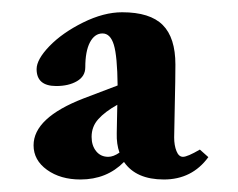

<svg xmlns="http://www.w3.org/2000/svg" viewBox="-20 -532 384 310"><path d="M109.9 -242.2Q77.6 -242.2 55.9 -257.8Q34.2 -273.4 34.2 -297.4Q34.2 -341.8 114.7 -373L169.9 -394Q169.4 -441.4 163.8 -459.7Q158.2 -478 145.5 -478Q132.8 -478 125.2 -463.6Q117.7 -449.2 117.7 -423.3Q117.7 -408.7 104.2 -400.9Q90.8 -393.1 70.8 -393.1Q39.1 -393.1 39.1 -420.4Q39.1 -436 59.8 -457.5Q80.6 -479 114 -495.6Q147.5 -512.2 177.2 -512.2Q222.2 -512.2 242.7 -491.7Q263.2 -471.2 263.2 -427.7Q263.2 -404.3 262.2 -362.3Q261.2 -320.3 261.2 -310.1Q261.2 -297.4 264.9 -288.1Q268.6 -278.8 275.4 -278.8Q282.7 -278.8 302.7 -290.5L316.4 -278.3Q290 -242.2 244.6 -242.2Q199.7 -242.2 180.2 -270.5Q152.3 -242.2 109.9 -242.2ZM127.9 -311Q127.9 -296.9 135.3 -287.8Q142.6 -278.8 154.8 -278.8Q163.1 -278.8 172.9 -285.6Q168 -299.3 168.5 -316.9Q168.5 -322.8 168.9 -338.4Q169.4 -354 169.4 -362.8Q149.4 -351.6 138.7 -339.6Q127.9 -327.6 127.9 -311Z"/></svg>

Font: Elstob 14pt
Style: Bold
Weight: 700
Designer: Peter S. Baker
Version: Version 1.015